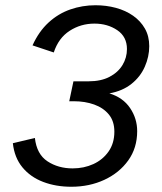

<svg xmlns="http://www.w3.org/2000/svg" viewBox="-20 -700 616 732"><path d="M252 12Q193 12 144.5 -6.5Q96 -25 65.5 -62Q35 -99 29 -154L113 -174Q120 -112 161 -85Q202 -58 257 -58Q300 -58 336 -74.5Q372 -91 394 -122.5Q416 -154 416 -198Q416 -238 395 -263.5Q374 -289 339 -301.5Q304 -314 262 -314H244L260 -390H318Q365 -390 397.5 -407Q430 -424 447 -452Q464 -480 464 -513Q464 -560 427 -585Q390 -610 340 -610Q288 -610 245.5 -582.5Q203 -555 185 -500L104 -527Q128 -580 165 -614Q202 -648 248 -664Q294 -680 344 -680Q385 -680 422 -670Q459 -660 487.5 -640Q516 -620 532.5 -591Q549 -562 549 -524Q549 -484 532 -445.5Q515 -407 481 -380Q447 -353 397 -344Q449 -328 476 -288Q503 -248 503 -200Q503 -136 469 -88.5Q435 -41 378 -14.5Q321 12 252 12Z"/></svg>

Font: Atkinson Hyperlegible Next
Style: Italic
Weight: 400
Italic angle: -12°
Designer: Elliott Scott, Megan Eiswerth, Linus Boman, Theodore Petrosky, Letters from Sweden
Foundry: Applied Design Works, Letters from Sweden
Version: Version 2.001